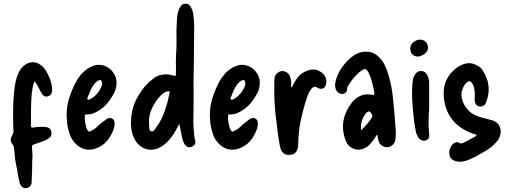

<svg xmlns="http://www.w3.org/2000/svg" viewBox="-20 -787 2696 1012"><path d="M161 -358Q155 -341 152 -325Q149 -309 147 -293Q144 -252 143.5 -209.5Q143 -167 143 -125Q143 -111 156 -115Q186 -120 218 -118Q253 -115 251 -82Q251 -71 243.5 -64Q236 -57 228 -52Q212 -44 196.5 -38.5Q181 -33 165 -28Q152 -24 150 -20.5Q148 -17 149 -2Q150 11 151 25Q152 39 150 53Q150 111 147 167Q147 173 146.5 177.5Q146 182 144 187Q133 206 113 205Q104 205 96 197.5Q88 190 84 179Q82 169 79.5 158Q77 147 75 137Q71 109 65 81.5Q59 54 57 25Q56 19 56 12.5Q56 6 54 1Q54 -7 52.5 -14Q51 -21 45 -28Q29 -48 44 -73Q51 -85 51 -95Q47 -181 51 -263Q53 -292 56.5 -322.5Q60 -353 69 -382Q75 -399 83.5 -414Q92 -429 105 -440Q125 -457 148 -459Q171 -461 192 -446Q201 -441 208 -433Q215 -425 221 -416Q246 -376 254 -331Q255 -320 254 -308Q254 -286 234 -280Q224 -276 216 -279.5Q208 -283 203 -290Q199 -297 194.5 -303.5Q190 -310 188 -317Q182 -328 176.5 -338.5Q171 -349 161 -358Z M331 -179Q331 -226 344.5 -269.5Q358 -313 380 -355Q391 -375 406 -393Q421 -411 440 -424Q466 -442 494 -445Q524 -447 548 -432Q572 -417 585 -391.5Q598 -366 593 -334Q592 -325 589 -315Q586 -305 581 -296Q568 -271 550.5 -248.5Q533 -226 508 -209Q492 -198 474.5 -190.5Q457 -183 437 -184Q430 -184 428.5 -182Q427 -180 427 -173Q426 -157 429 -141Q432 -125 437 -109Q443 -96 448 -94Q453 -92 466 -100Q485 -110 500 -127Q509 -135 518 -141.5Q527 -148 536 -155Q540 -159 548 -163Q563 -168 573.5 -160.5Q584 -153 584 -137Q584 -130 583 -123Q582 -116 580 -109Q567 -71 543 -43Q519 -15 478 -2Q421 13 379 -29Q357 -51 348 -78Q339 -105 334 -134Q333 -145 332.5 -156.5Q332 -168 331 -179ZM518 -344Q518 -351 517 -356.5Q516 -362 511 -364Q504 -368 493 -359Q489 -357 486 -354Q483 -351 479 -347Q466 -331 457.5 -312Q449 -293 442 -274Q437 -267 443 -263Q445 -261 448.5 -261.5Q452 -262 454 -263Q499 -288 517 -337Q518 -339 518 -341.5Q518 -344 518 -344Z M925 -134Q916 -118 909.5 -105.5Q903 -93 895 -80Q882 -61 868 -45.5Q854 -30 835 -17Q799 7 760 1Q716 -8 692 -49Q680 -70 675 -92.5Q670 -115 670 -140Q671 -205 696 -258Q721 -311 766 -355Q780 -367 795 -378Q810 -389 829 -392Q846 -396 861.5 -395Q877 -394 893 -389Q895 -388 899 -387.5Q903 -387 907 -389Q907 -405 907.5 -422.5Q908 -440 907 -457Q907 -496 910 -533Q911 -556 910.5 -578Q910 -600 910 -622Q911 -641 911.5 -661Q912 -681 914 -700Q916 -714 919.5 -727Q923 -740 931 -751Q938 -767 955 -767Q975 -770 985 -751Q992 -740 995.5 -727.5Q999 -715 1000 -701Q1003 -676 1003.5 -650Q1004 -624 1003 -598Q1003 -538 1002 -477.5Q1001 -417 1000 -356Q1000 -322 1000.5 -288.5Q1001 -255 1000 -221Q999 -187 999 -152.5Q999 -118 1003 -83Q1003 -68 1007 -53Q1017 -27 992 -14Q971 -4 953 -26Q949 -33 946 -41Q943 -49 941 -56Q937 -74 933.5 -93.5Q930 -113 925 -134ZM875 -305Q864 -307 856 -303.5Q848 -300 841 -295Q832 -289 825 -281.5Q818 -274 811 -265Q787 -234 774.5 -200Q762 -166 766 -127Q766 -118 767.5 -107.5Q769 -97 778 -95Q786 -93 792.5 -100.5Q799 -108 803 -115Q823 -142 835.5 -170Q848 -198 857 -229Q863 -248 867 -266.5Q871 -285 875 -305Z M1086 -179Q1086 -226 1099.5 -269.5Q1113 -313 1135 -355Q1146 -375 1161 -393Q1176 -411 1195 -424Q1221 -442 1249 -445Q1279 -447 1303 -432Q1327 -417 1340 -391.5Q1353 -366 1348 -334Q1347 -325 1344 -315Q1341 -305 1336 -296Q1323 -271 1305.5 -248.5Q1288 -226 1263 -209Q1247 -198 1229.5 -190.5Q1212 -183 1192 -184Q1185 -184 1183.5 -182Q1182 -180 1182 -173Q1181 -157 1184 -141Q1187 -125 1192 -109Q1198 -96 1203 -94Q1208 -92 1221 -100Q1240 -110 1255 -127Q1264 -135 1273 -141.5Q1282 -148 1291 -155Q1295 -159 1303 -163Q1318 -168 1328.5 -160.5Q1339 -153 1339 -137Q1339 -130 1338 -123Q1337 -116 1335 -109Q1322 -71 1298 -43Q1274 -15 1233 -2Q1176 13 1134 -29Q1112 -51 1103 -78Q1094 -105 1089 -134Q1088 -145 1087.5 -156.5Q1087 -168 1086 -179ZM1273 -344Q1273 -351 1272 -356.5Q1271 -362 1266 -364Q1259 -368 1248 -359Q1244 -357 1241 -354Q1238 -351 1234 -347Q1221 -331 1212.5 -312Q1204 -293 1197 -274Q1192 -267 1198 -263Q1200 -261 1203.5 -261.5Q1207 -262 1209 -263Q1254 -288 1272 -337Q1273 -339 1273 -341.5Q1273 -344 1273 -344Z M1515 -326Q1522 -331 1524 -336.5Q1526 -342 1528 -346Q1537 -363 1549 -378.5Q1561 -394 1578 -404Q1601 -418 1623.5 -420.5Q1646 -423 1669 -409Q1686 -400 1694.5 -382Q1703 -364 1699 -346Q1696 -327 1683 -321Q1670 -315 1653 -325Q1644 -330 1638 -330Q1632 -330 1624 -322Q1620 -318 1616.5 -312Q1613 -306 1609 -301Q1602 -285 1597 -269.5Q1592 -254 1587 -238Q1578 -207 1570.5 -175.5Q1563 -144 1558 -112Q1556 -92 1554 -72Q1552 -52 1552 -32Q1552 -25 1551.5 -17Q1551 -9 1548 -1Q1538 29 1507 29Q1476 32 1462 4Q1458 -4 1456.5 -13Q1455 -22 1453 -29Q1446 -71 1441 -112.5Q1436 -154 1431 -196Q1427 -237 1426 -279.5Q1425 -322 1426 -365Q1426 -393 1447 -406Q1465 -417 1484 -409.5Q1503 -402 1509 -382Q1515 -366 1515 -350Q1514 -345 1514.5 -339Q1515 -333 1515 -326Z M1969 -77Q1962 -72 1958.5 -64.5Q1955 -57 1950 -52Q1940 -37 1928 -24.5Q1916 -12 1899 -5Q1871 8 1842.5 -3.5Q1814 -15 1803 -44Q1781 -100 1790.5 -151Q1800 -202 1836 -248Q1856 -273 1883.5 -283.5Q1911 -294 1944 -287Q1946 -287 1947.5 -286.5Q1949 -286 1951 -286Q1955 -294 1953 -300.5Q1951 -307 1950 -314Q1946 -336 1940.5 -356Q1935 -376 1927 -395Q1915 -421 1905.5 -423Q1896 -425 1875 -407Q1842 -379 1818 -340Q1810 -330 1810 -320Q1810 -298 1789 -292Q1782 -290 1772 -294Q1762 -298 1756 -305Q1743 -325 1747 -349Q1751 -372 1760 -392.5Q1769 -413 1782 -431Q1796 -451 1812 -467.5Q1828 -484 1848 -497Q1880 -517 1917.5 -514.5Q1955 -512 1984 -479Q1997 -466 2004.5 -450.5Q2012 -435 2019 -418Q2030 -387 2037.5 -355Q2045 -323 2049 -290Q2054 -245 2058 -201Q2062 -157 2065 -112Q2068 -86 2065 -59Q2063 -29 2040 -16.5Q2017 -4 1992 -20Q1982 -27 1978 -37Q1974 -47 1972 -58Q1971 -63 1971 -67.5Q1971 -72 1969 -77ZM1884 -100Q1900 -117 1915 -133.5Q1930 -150 1941 -170Q1944 -176 1940.5 -184.5Q1937 -193 1930 -197Q1923 -202 1919.5 -198.5Q1916 -195 1911 -193Q1910 -191 1908 -189Q1906 -187 1905 -185Q1892 -166 1886 -145.5Q1880 -125 1884 -100Z M2202 -494Q2173 -481 2152 -502Q2145 -510 2143 -523Q2141 -536 2146 -548Q2152 -561 2166 -569.5Q2180 -578 2194 -578Q2223 -578 2233 -551Q2238 -539 2234.5 -526.5Q2231 -514 2220 -505Q2216 -501 2211.5 -498.5Q2207 -496 2202 -494ZM2242 -79Q2246 -58 2229 -49Q2211 -40 2193 -53Q2185 -60 2181 -69Q2177 -78 2173 -88Q2170 -102 2167.5 -117Q2165 -132 2163 -146Q2157 -196 2153.5 -246.5Q2150 -297 2154 -347Q2155 -358 2157 -369.5Q2159 -381 2166 -391Q2171 -401 2179.5 -407Q2188 -413 2200 -413Q2223 -412 2233 -389Q2242 -371 2242 -350V-212Q2241 -200 2240 -183Q2239 -166 2239 -146Q2239 -130 2239.5 -113Q2240 -96 2242 -79Z M2493 -76Q2486 -78 2479.5 -80.5Q2473 -83 2466 -85Q2330 -137 2319 -280Q2315 -326 2333 -365Q2351 -404 2389 -431Q2413 -448 2439 -453Q2465 -458 2493 -443Q2502 -439 2510.5 -432Q2519 -425 2524 -416Q2577 -336 2542 -247Q2539 -236 2528.5 -230Q2518 -224 2508 -226Q2485 -228 2482 -257Q2482 -271 2482.5 -284.5Q2483 -298 2481 -311Q2480 -322 2476.5 -332.5Q2473 -343 2466 -352Q2455 -364 2443 -355Q2431 -345 2424 -331.5Q2417 -318 2413 -302Q2408 -268 2427.5 -234Q2447 -200 2475 -185Q2492 -176 2509 -170.5Q2526 -165 2545 -161Q2554 -159 2562.5 -156Q2571 -153 2580 -151Q2603 -142 2613 -121.5Q2623 -101 2617 -77Q2613 -55 2595 -37Q2573 -12 2545 5Q2517 22 2488 38Q2470 47 2452.5 54.5Q2435 62 2415 65Q2406 66 2397.5 65Q2389 64 2380 62Q2355 54 2350 33.5Q2345 13 2352 -4Q2357 -18 2367 -28Q2375 -35 2383.5 -37Q2392 -39 2400 -34Q2407 -30 2412 -31Q2417 -32 2422 -34Q2436 -42 2450.5 -49Q2465 -56 2479 -64Q2483 -66 2487 -69Q2491 -72 2493 -76Z"/></svg>

Font: Delicious Handrawn
Style: Regular
Weight: 400
Designer: Agung Rohmat
Foundry: Agung Rohmat
Version: Version 1.002; ttfautohint (v1.8.4.7-5d5b);gftools[0.9.27]